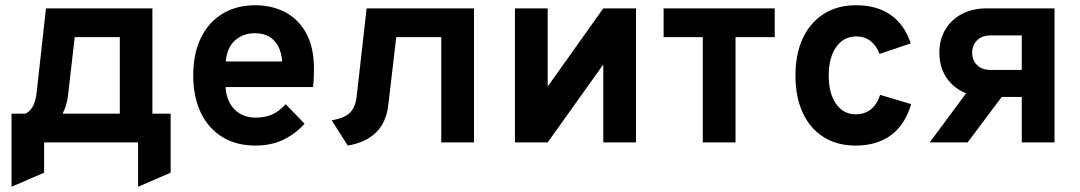

<svg xmlns="http://www.w3.org/2000/svg" viewBox="-20 -543 4118 732"><path d="M24 169V-109.6H77.6Q96.5 -119.8 106.5 -139.9Q116.4 -160 119.8 -190.8L155.2 -511H561V-109.6H630.6V115.4L506.4 169V0H148.2V115.4ZM218.6 -109.6H436.8V-401.4H264.8L239.2 -177.8Q236.8 -157.2 231.3 -140.3Q225.8 -123.4 218.6 -109.6Z M953.9 12Q880.3 12 827 -21Q773.8 -54 745.2 -114.2Q716.7 -174.4 716.7 -256Q716.7 -338.7 746 -398.6Q775.2 -458.5 828.5 -490.8Q881.7 -523 953.9 -523Q1015.9 -523 1066.5 -496.9Q1117 -470.9 1147 -417.1Q1176.9 -363.4 1176.9 -280.6Q1176.9 -267.4 1176.3 -248.6Q1175.7 -229.9 1173.3 -211H839.9Q841.9 -175.9 856.3 -149.8Q870.7 -123.6 895.7 -109.1Q920.7 -94.6 954.7 -94.6Q991.1 -94.6 1018 -106.7Q1044.8 -118.8 1069.1 -145.8L1141.1 -71.4Q1108.1 -33.9 1061.5 -10.9Q1014.9 12 953.9 12ZM840.7 -308.6H1055.9Q1053.5 -341.9 1040.9 -366.1Q1028.3 -390.3 1005.9 -403.4Q983.5 -416.4 951.5 -416.4Q907.4 -416.4 876.5 -389.4Q845.6 -362.4 840.7 -308.6Z M1305.9 12 1244.5 -84.6Q1292.3 -92.1 1313.8 -113Q1335.2 -133.9 1339.9 -176.4L1377.7 -511H1787.1V0H1662.3V-401.4H1490.7L1460.3 -142Q1452.5 -75.7 1413.5 -37.8Q1374.6 0.2 1305.9 12Z M1943.2 0V-511H2068V-213L2280 -511H2404.8V0H2280V-297L2068 0Z M2659.4 0V-401.4H2510V-511H2933.6V-401.4H2784.2V0Z M3242.1 12Q3171.3 12 3119.9 -20.4Q3068.5 -52.8 3040.6 -112.7Q3012.7 -172.6 3012.7 -255Q3012.7 -337.3 3040.9 -397.5Q3069.2 -457.6 3121.1 -490.3Q3172.9 -523 3243.7 -523Q3322.9 -523 3375.7 -486.2Q3428.4 -449.4 3452.1 -377.6L3333.5 -337.4Q3321.3 -369.5 3298.5 -386.9Q3275.7 -404.2 3245.3 -404.2Q3196.8 -404.2 3168.2 -364Q3139.5 -323.8 3139.5 -255Q3139.5 -187 3167.5 -147.1Q3195.5 -107.2 3242.9 -107.2Q3276.3 -107.2 3300.1 -126.1Q3323.9 -145.1 3335.5 -181.4L3453.7 -146Q3431 -67.7 3377.2 -27.9Q3323.4 12 3242.1 12Z M3875.5 0V-173.4H3740.9Q3687.5 -173.4 3647 -194.8Q3606.5 -216.1 3583.9 -254.1Q3561.3 -292.2 3561.3 -342.6Q3561.3 -392.5 3584.1 -430.4Q3606.8 -468.4 3647.2 -489.7Q3687.6 -511 3740.9 -511H4000.3V0ZM3524.5 0 3695.1 -230.2H3841.5L3669.1 0ZM3756.1 -276.4H3875.5V-408H3756.1Q3724.7 -408 3705.6 -389.8Q3686.5 -371.6 3686.5 -342.2Q3686.5 -312.5 3705.6 -294.4Q3724.7 -276.4 3756.1 -276.4Z"/></svg>

Font: Overpass
Style: Regular
Weight: 400
Designer: Delve Withrington, Dave Bailey, Thomas Jockin
Foundry: Delve Fonts LLC
Version: Version 4.000